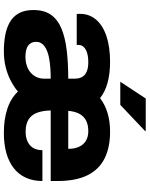

<svg xmlns="http://www.w3.org/2000/svg" viewBox="90 -854 776 996"><g transform="rotate(90 478.0 -356.0)"><path d="M245 12Q204 12 166 5.5Q128 -1 97.5 -17.5Q67 -34 49.5 -64.5Q32 -95 32 -141Q32 -197 56.5 -232Q81 -267 127.5 -286.5Q174 -306 240 -314Q306 -322 388 -322V-355Q388 -378 379.5 -393.5Q371 -409 352 -417.5Q333 -426 303 -426Q275 -426 255 -420Q235 -414 224 -402.5Q213 -391 213 -375V-366H53Q52 -371 52 -374.5Q52 -378 52 -384Q52 -431 81.5 -466Q111 -501 167 -520Q223 -539 302 -539Q361 -539 409 -526Q457 -513 489 -487Q523 -513 566.5 -526Q610 -539 663 -539Q746 -539 803 -510Q860 -481 889.5 -421Q919 -361 919 -266V-231H553Q554 -189 565 -160Q576 -131 600 -116Q624 -101 663 -101Q686 -101 704 -107Q722 -113 734.5 -124.5Q747 -136 753 -152Q759 -168 759 -188H919Q919 -140 902 -102.5Q885 -65 852.5 -39.5Q820 -14 774 -1Q728 12 669 12Q599 12 544.5 -6Q490 -24 455 -61Q431 -41 400 -24.5Q369 -8 330.5 2Q292 12 245 12ZM273 -100Q298 -100 319 -106.5Q340 -113 355.5 -126Q371 -139 379.5 -157Q388 -175 388 -197V-231Q329 -231 286 -223.5Q243 -216 220 -199Q197 -182 197 -156Q197 -136 207 -123.5Q217 -111 234 -105.5Q251 -100 273 -100ZM555 -322H752Q752 -348 745.5 -367.5Q739 -387 727 -400Q715 -413 698 -419.5Q681 -426 660 -426Q627 -426 604.5 -414Q582 -402 570 -379Q558 -356 555 -322ZM404 -592 491 -724H659L660 -721L524 -592Z"/></g></svg>

Font: Archivo SemiBold ExtraBold
Style: Regular
Weight: 800
Version: Version 2.001